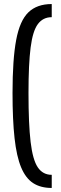

<svg xmlns="http://www.w3.org/2000/svg" viewBox="-20 -825 300 950"><path d="M236 105Q181 105 144 81Q107 57 84.5 3Q62 -51 52 -141.5Q42 -232 42 -365Q42 -531 60 -627Q78 -723 120.5 -764Q163 -805 236 -805V-740Q193 -740 167.5 -706Q142 -672 131.5 -590Q121 -508 121 -365Q121 -211 131.5 -122.5Q142 -34 167 3Q192 40 236 40Z"/></svg>

Font: Pathway Gothic One
Style: Regular
Weight: 400
Version: Version 1.003; ttfautohint (v1.8.4.7-5d5b);gftools[0.9.26]